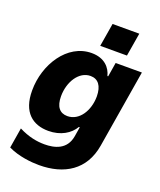

<svg xmlns="http://www.w3.org/2000/svg" viewBox="-173 -872 990 1189"><g transform="rotate(20 321.5 -277.5)"><path d="M359.4 -766 333.8 -612.6H509.9L535.5 -766ZM229.8 211.3C395.2 211.3 519.9 135.7 547.9 -32.3L632.8 -545.5H459.9L444.6 -452.1H439.6C427.2 -502.1 386.7 -552.6 300.4 -552.6C140.3 -552.6 31.6 -380.3 32 -209.2C31.6 -64.6 109 -7.5 211.3 -7.5C291.9 -7.5 352.3 -44.7 381.4 -95.2H387.4L377.1 -32.7C361.5 60.4 283 78.8 217.7 78.8C167.6 78.8 111.5 68.9 47.2 36.2L25.2 169.7C94.8 203.5 179 211.3 229.8 211.3ZM290.8 -133.9C240.1 -133.9 212.4 -168.3 212.4 -236.5C212.4 -331.7 266 -416.9 342 -416.9C392.4 -416.9 420.8 -380 421.2 -310.4C420.8 -215.9 368.3 -133.9 290.8 -133.9Z"/></g></svg>

Font: TID UI Extra Bold
Style: Italic
Weight: 800
Italic angle: -9.39999°
Designer: The TID Project Authors
Foundry: Bakken & Bæck
Version: Version 1.001;hotconv 1.0.109;makeotfexe 2.5.65596